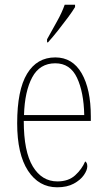

<svg xmlns="http://www.w3.org/2000/svg" viewBox="-20 -786 452 816"><path d="M223 10Q145 10 99 -60.5Q53 -131 53 -262Q53 -403 95 -472.5Q137 -542 215 -542Q288 -542 327 -474.5Q366 -407 366 -291V-272H81Q81 -142 119.5 -78.5Q158 -15 224 -15Q271 -15 299.5 -41Q328 -67 342 -100Q351 -95 351 -79Q351 -63 336.5 -42Q322 -21 293.5 -5.5Q265 10 223 10ZM338 -297Q336 -395 307 -456Q278 -517 215 -517Q149 -517 117 -457.5Q85 -398 82 -297ZM180 -619Q202 -659 222.5 -695.5Q243 -732 255 -766H299V-756Q289 -739 269 -712Q249 -685 226.5 -656.5Q204 -628 184 -606H180Z"/></svg>

Font: Noto Serif Tamil Condensed Thin
Style: Italic
Weight: 100
Width: 3
Italic angle: -12°
Designer: Indian Type Foundry, Tom Grace, and the Monotype Design Team
Foundry: Monotype Imaging Inc.
Version: Version 2.003; ttfautohint (v1.8.4.7-5d5b)